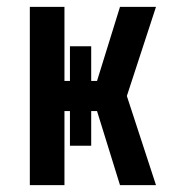

<svg xmlns="http://www.w3.org/2000/svg" viewBox="-20 -540 515 560"><path d="M67 0V-520H168V-304H184V-405H246V-304H263L330 -520H435L350 -260L435 0H330L263 -216H246V-115H184V-216H168V0Z"/></svg>

Font: Iosevka QP
Style: Bold
Weight: 700
Designer: Belleve Invis
Foundry: Belleve Invis
Version: Version 20.0.0; ttfautohint (v1.8.4)